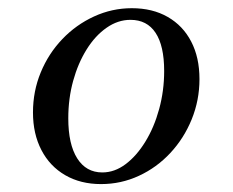

<svg xmlns="http://www.w3.org/2000/svg" viewBox="-20 -447 579 478"><path d="M231.5 11.3Q180.6 11.3 142.3 -10.9Q104 -33.1 83.1 -73.4Q62.1 -113.7 62.1 -166.9Q62.1 -220.2 81.5 -266.9Q100.8 -313.7 135.1 -349.6Q169.4 -385.5 214.1 -406Q258.9 -426.6 308.1 -426.6Q359.7 -426.6 397.6 -404.8Q435.5 -383.1 456 -343.5Q476.6 -304 476.6 -250Q476.6 -197.6 457.3 -150Q437.9 -102.4 404 -66.1Q370.2 -29.8 325.8 -9.3Q281.5 11.3 231.5 11.3ZM234.7 -17.7Q265.3 -17.7 292.7 -38.3Q320.2 -58.9 341.9 -94.4Q363.7 -129.8 376.2 -175.4Q388.7 -221 388.7 -270.2Q388.7 -333.1 367.3 -365.3Q346 -397.6 304.8 -397.6Q273.4 -397.6 245.2 -377.8Q216.9 -358.1 195.6 -323.8Q174.2 -289.5 162.1 -245.6Q150 -201.6 150 -152.4Q150 -87.9 172.2 -52.8Q194.4 -17.7 234.7 -17.7Z"/></svg>

Font: Playfair 5pt SemiExpanded Light Medium
Style: Italic
Weight: 500
Italic angle: -15.6°
Version: Version 2.001;gftools[0.9.30]